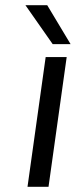

<svg xmlns="http://www.w3.org/2000/svg" viewBox="-20 -720 292 740"><path d="M167 0H86L156 -500H237ZM252 -550H183L78 -700H162Z"/></svg>

Font: Fivo Sans Modern
Style: Italic
Weight: 400
Designer: Alexander Slobzheninov
Foundry: Alexander Slobzheninov
Version: 1.0